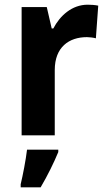

<svg xmlns="http://www.w3.org/2000/svg" viewBox="-20 -669 457 817"><path d="M353 -649C286 -649 235 -602 207 -548H200L179 -639H72V-93H213V-371C213 -468 273 -511 350 -511C359 -511 378 -509 388 -506L398 -645C384 -648 366 -649 353 -649ZM228 -22V-32H95C90 11 77 78 68 115V128H153C183 77 209 24 228 -22Z"/></svg>

Font: Noto Sans Kannada UI SemiCondensed
Style: Bold
Weight: 700
Width: 4
Designer: Jelle Bosma - Monotype Design Team
Foundry: Monotype Imaging Inc.
Version: Version 2.005